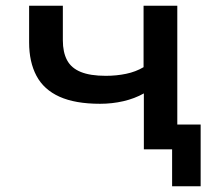

<svg xmlns="http://www.w3.org/2000/svg" viewBox="-20 -518 749 666"><path d="M577 128V0H480V-86H676V128ZM479 0V-194Q447 -176 408 -167Q369 -158 327 -158Q241 -158 186.5 -182.5Q132 -207 106.5 -255Q81 -303 81 -371V-498H198V-378Q198 -337 212.5 -309.5Q227 -282 260 -268.5Q293 -255 347 -255Q384 -255 417.5 -262Q451 -269 478 -285V-498H595V0Z"/></svg>

Font: Nunito Sans 7pt SemiExpanded SemiBold
Style: Regular
Weight: 600
Width: 6
Designer: Vernon Adams
Foundry: Vernon Adams
Version: Version 3.101;gftools[0.9.27]